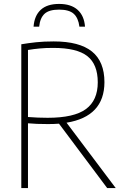

<svg xmlns="http://www.w3.org/2000/svg" viewBox="-20 -958 637 978"><path d="M88.5 0V-732.5Q124.5 -738.5 163.8 -742.8Q203 -747 253.5 -747Q384.5 -747 448.2 -695.8Q512 -644.5 512 -539Q511.5 -364.5 319 -333L569.5 0H526L280.5 -328Q254 -326 224.5 -326Q191.5 -326 168.5 -327Q145.5 -328 122.5 -330V0ZM222.5 -358Q357.5 -358 417.8 -402.5Q478 -447 478 -538.5Q478 -630 425 -672Q372 -714 251 -714Q212 -714 182.8 -711.2Q153.5 -708.5 122.5 -703.5V-362Q152 -360 173 -359Q194 -358 222.5 -358ZM151 -822Q155 -878 187.5 -908Q220 -938 281 -938Q342 -938 375.5 -907.8Q409 -877.5 413 -822H384.5Q379 -866.5 355.5 -887.8Q332 -909 281 -909Q230 -909 207 -887.8Q184 -866.5 179.5 -822Z"/></svg>

Font: Encode Sans SmCnd Th
Style: Regular
Weight: 100
Width: 4
Designer: Multiple Designers
Foundry: Impallari Type
Version: Version 3.002; ttfautohint (v1.8.3) -l 8 -r 50 -G 200 -x 14 